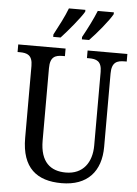

<svg xmlns="http://www.w3.org/2000/svg" viewBox="-62 -978 739 1034"><g transform="rotate(5 308.0 -460.5)"><path d="M352 -784V-771H391C431 -812 492 -886 511 -921V-931H424C406 -886 379 -833 352 -784ZM197 -784V-771H237C275 -812 337 -886 357 -921V-931H268C251 -886 223 -833 197 -784ZM310 10C450 10 522 -72 522 -205V-601C522 -664 552 -673 592 -673H603V-714H388V-673H399C439 -673 468 -664 468 -605V-207C468 -117 422 -49 328 -49C246 -49 189 -93 189 -210V-601C189 -664 218 -673 258 -673H269V-714H13V-673H25C64 -673 94 -664 94 -605V-216C94 -53 177 10 310 10Z"/></g></svg>

Font: Noto Serif Lao Condensed
Style: Regular
Weight: 400
Width: 3
Designer: Monotype Design Team
Foundry: Monotype Imaging Inc.
Version: Version 2.003